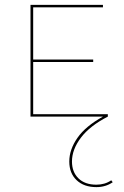

<svg xmlns="http://www.w3.org/2000/svg" viewBox="-20 -478 510 787"><path d="M442 269Q413 289 375 289Q324 289 294 260.5Q264 232 264 184Q264 135 297.5 87Q331 39 402 0H105V-458H402V-448H116V-234H362V-224H116V-10H422V0Q348 38 311.5 86.5Q275 135 275 184Q275 227 301.5 253Q328 279 375 279Q410 279 436 261Z"/></svg>

Font: Ysabeau SC Hairline
Style: Regular
Weight: 100
Designer: Christian Thalmann (Catharsis Fonts)
Version: Version 0.003